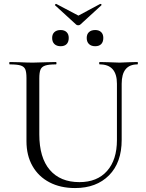

<svg xmlns="http://www.w3.org/2000/svg" viewBox="-20 -939 738 972"><path d="M485 -613Q482 -613 482 -619Q482 -625 485 -625L528 -624Q564 -622 585 -622Q602 -622 634 -624L676 -625Q678 -625 678 -619Q678 -613 676 -613Q596 -613 596 -515V-231Q596 -116 532 -51.5Q468 13 360 13Q286 13 230.5 -16Q175 -45 144.5 -98.5Q114 -152 114 -224V-544Q114 -574 108 -588Q102 -602 84.5 -607.5Q67 -613 29 -613Q27 -613 27 -619Q27 -625 29 -625L78 -624Q120 -622 146 -622Q173 -622 217 -624L263 -625Q266 -625 266 -619Q266 -613 263 -613Q226 -613 208.5 -607Q191 -601 185 -586.5Q179 -572 179 -542V-259Q179 -141 232 -79Q285 -17 382 -17Q472 -17 522 -73.5Q572 -130 572 -230V-515Q572 -613 485 -613ZM258 -913Q258 -915 260.5 -917.5Q263 -920 265 -919L377 -860L487 -919H489Q492 -919 493.5 -916.5Q495 -914 493 -912L387 -815Q383 -811 376 -811Q369 -811 365 -815L259 -912Q259 -912 258.5 -912.5Q258 -913 258 -913ZM244 -747Q244 -766 255.5 -776.5Q267 -787 287 -787Q306 -787 317 -776.5Q328 -766 328 -747Q328 -727 317.5 -716Q307 -705 287 -705Q267 -705 255.5 -716Q244 -727 244 -747ZM419 -747Q419 -766 430.5 -776.5Q442 -787 462 -787Q481 -787 492 -776.5Q503 -766 503 -747Q503 -727 492.5 -716Q482 -705 462 -705Q442 -705 430.5 -716Q419 -727 419 -747Z"/></svg>

Font: Cormorant SC
Style: Regular
Weight: 400
Designer: Christian Thalmann (Catharsis Fonts)
Foundry: Catharsis Fonts
Version: Version 4.000